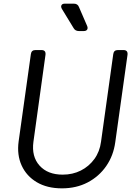

<svg xmlns="http://www.w3.org/2000/svg" viewBox="-20 -1019 740 1051"><path d="M319 12Q238 12 181.5 -21.5Q125 -55 98.5 -113Q72 -171 82 -245L149 -723Q152 -745 174 -745H207Q232 -745 229 -719L163 -243Q152 -162 196.5 -112.5Q241 -63 323 -63Q378 -63 422.5 -85.5Q467 -108 496.5 -148.5Q526 -189 533 -243L600 -723Q603 -745 625 -745H656Q681 -745 678 -719L611 -241Q601 -167 561.5 -110Q522 -53 460 -20.5Q398 12 319 12ZM412 -849Q392 -849 383 -865L319 -970Q312 -982 316.5 -990.5Q321 -999 335 -999H384Q405 -999 412 -981L457 -877Q462 -865 457 -857Q452 -849 438 -849Z"/></svg>

Font: Pitagon Sans Text
Style: Italic
Weight: 400
Italic angle: -8°
Designer: Travis Tran
Foundry: Pitagon
Version: Version 1.001; ttfautohint (v1.8.4.7-5d5b);gftools[0.9.26]